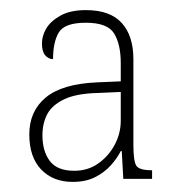

<svg xmlns="http://www.w3.org/2000/svg" viewBox="-20 -740 347 380"><path d="M124 -380Q85 -380 61.5 -404.5Q38 -429 38 -474Q38 -520 70.5 -547Q103 -574 172 -577L219 -579V-615Q219 -652 206 -673.5Q193 -695 150 -695Q108 -695 96.5 -676Q85 -657 85 -623Q76 -623 69.5 -630.5Q63 -638 63 -654Q63 -669 71.5 -683.5Q80 -698 99.5 -709Q119 -720 150 -720Q198 -720 221 -694.5Q244 -669 244 -623V-454Q244 -422 249.5 -412.5Q255 -403 281 -403V-386H224L221 -441H219Q212 -427 199.5 -413Q187 -399 168.5 -389.5Q150 -380 124 -380ZM127 -402Q154 -402 174.5 -416.5Q195 -431 207 -453.5Q219 -476 219 -501V-558L174 -556Q131 -555 107 -543.5Q83 -532 73.5 -514Q64 -496 64 -472Q64 -441 78.5 -421.5Q93 -402 127 -402Z"/></svg>

Font: Noto Serif Khmer SemiCondensed Thin
Style: Regular
Weight: 250
Width: 4
Designer: Danh Hong and the Monotype Design Team
Foundry: Monotype Imaging Inc.
Version: Version 2.004